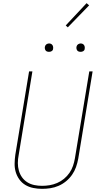

<svg xmlns="http://www.w3.org/2000/svg" viewBox="-20 -1187 640 1215"><path d="M246 8Q218 8 190.5 2.5Q163 -3 140.5 -16.5Q118 -30 102.5 -51.5Q87 -73 79.5 -98.5Q72 -124 72.5 -152Q73 -180 77 -208L164 -735H185L98 -205Q93 -180 93 -155Q93 -130 99.5 -107Q106 -84 119.5 -65Q133 -46 153 -33.5Q173 -21 197 -16Q221 -11 246 -11Q270 -11 294 -15Q318 -19 341.5 -29Q365 -39 385 -55.5Q405 -72 419.5 -93Q434 -114 442 -137.5Q450 -161 454 -185L545 -735H566L475 -182Q470 -155 461 -129.5Q452 -104 436 -81Q420 -58 398 -40Q376 -22 350.5 -11Q325 0 298.5 4Q272 8 246 8ZM490 -859Q484 -859 478 -861Q472 -863 468.5 -868Q465 -873 464 -879Q463 -885 464 -891Q465 -896 467.5 -900Q470 -904 473.5 -906.5Q477 -909 481.5 -910.5Q486 -912 490 -912Q497 -912 502.5 -909.5Q508 -907 511.5 -902Q515 -897 516 -891Q517 -885 516 -879Q516 -874 513.5 -870Q511 -866 507 -863.5Q503 -861 499 -860Q495 -859 490 -859ZM290 -859Q284 -859 278 -861Q272 -863 268.5 -868Q265 -873 264 -879Q263 -885 264 -891Q265 -896 267.5 -900Q270 -904 273.5 -906.5Q277 -909 281.5 -910.5Q286 -912 290 -912Q297 -912 302.5 -909.5Q308 -907 311.5 -902Q315 -897 316 -891Q317 -885 316 -879Q316 -874 313.5 -870Q311 -866 307 -863.5Q303 -861 299 -860Q295 -859 290 -859ZM409 -1014 396 -1026 528 -1167 544 -1153Z"/></svg>

Font: Iosevka Curly ThExObl
Style: Regular
Weight: 100
Width: 7
Italic angle: -9°
Monospace: yes
Designer: Belleve Invis
Foundry: Belleve Invis
Version: Version 11.1.0; ttfautohint (v1.8.3)